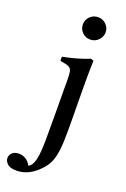

<svg xmlns="http://www.w3.org/2000/svg" viewBox="-260 -793 727 1105"><g transform="rotate(20 103.0 -240.5)"><path d="M181 -497 198 -491Q197 -463 196.5 -436Q196 -409 196 -381Q196 -373 196 -341Q196 -309 196.5 -266Q197 -223 197.5 -178.5Q198 -134 198 -99.5Q198 -65 198 -51Q198 17 192 61Q186 105 173 133.5Q160 162 137 186Q73 255 -3 255Q-43 255 -59.5 238.5Q-76 222 -76 204Q-76 186 -62 172Q-48 158 -21 158Q1 158 20.5 169.5Q40 181 52 205Q69 197 78 175.5Q87 154 90.5 126Q94 98 95 72Q96 46 96 29Q96 8 96 -29Q96 -66 96 -110.5Q96 -155 95.5 -198.5Q95 -242 95 -277Q95 -312 95 -328Q95 -367 91.5 -386Q88 -405 72.5 -412.5Q57 -420 20 -425Q17 -439 20 -451Q62 -459 101.5 -470Q141 -481 181 -497ZM69 -667Q69 -696 89.5 -716Q110 -736 139 -736Q167 -736 187.5 -716Q208 -696 208 -668Q208 -642 188 -620.5Q168 -599 137 -599Q109 -599 89 -619Q69 -639 69 -667Z"/></g></svg>

Font: Tiro Devanagari Marathi
Style: Regular
Weight: 400
Designer: Devanagari: John Hudson & Fiona Ross. Latin: John Hudson.
Foundry: Tiro Typeworks Ltd.
Version: Version 1.52